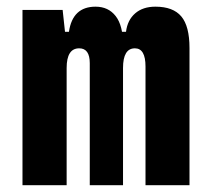

<svg xmlns="http://www.w3.org/2000/svg" viewBox="-20 -547 626 567"><path d="M409.7 0V-350.6Q409.7 -404.3 378.4 -404.3Q343.3 -404.3 343.3 -346.2L308.1 -453.1H352.1Q356.4 -487.8 379.2 -507.6Q401.9 -527.3 439 -527.3Q491.2 -527.3 515.4 -498.5Q539.6 -469.7 539.6 -405.3V0ZM46.4 0V-517.6H165L176.8 -408.2V0ZM245.1 0V-360.4Q245.1 -404.3 213.9 -404.3Q176.8 -404.3 176.8 -346.2L146.5 -453.1H183.6Q194.3 -527.3 262.2 -527.3Q300 -527.3 321.6 -499.5Q343.3 -471.7 343.3 -415V0Z"/></svg>

Font: Cascadia Mono PL
Style: Regular
Weight: 400
Monospace: yes
Designer: Aaron Bell
Foundry: Saja Typeworks
Version: Version 2102.003